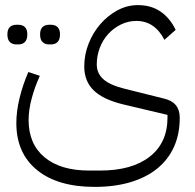

<svg xmlns="http://www.w3.org/2000/svg" viewBox="-20 -492 762 752"><path d="M172 -318Q156 -318 146.5 -327.5Q137 -337 137 -357Q137 -377 146.5 -386Q156 -395 172 -395H180Q196 -395 205.5 -386Q215 -377 215 -357Q215 -337 205.5 -327.5Q196 -318 180 -318ZM44 -318Q28 -318 18.5 -327.5Q9 -337 9 -357Q9 -377 18.5 -386Q28 -395 44 -395H52Q68 -395 77.5 -386Q87 -377 87 -357Q87 -337 77.5 -327.5Q68 -318 52 -318ZM351 240Q206 240 125 174Q44 108 44 -10Q44 -56 56.5 -107.5Q69 -159 91 -210L136 -195Q116 -151 104 -106Q92 -61 92 -22Q92 72 154.5 124Q217 176 329 176H372Q497 176 566.5 121.5Q636 67 636 -31V-42L463 -83Q384 -102 347 -138Q310 -174 310 -232Q310 -278 327 -321Q344 -364 373 -397.5Q402 -431 440 -451.5Q478 -472 520 -472Q572 -472 609 -446.5Q646 -421 668 -375L624 -336Q586 -410 514 -410Q482 -410 453.5 -396Q425 -382 404 -359Q383 -336 371 -305Q359 -274 359 -240Q359 -205 384.5 -182Q410 -159 466 -145L622 -106Q684 -92 684 -31Q684 33 661.5 83Q639 133 596 168Q553 203 491 221.5Q429 240 351 240Z"/></svg>

Font: IBM Plex Sans Arabic Light
Style: Regular
Weight: 300
Designer: Mike Abbink, Paul van der Laan, Pieter van Rosmalen, Wael Morcos, Khajak Apelian
Foundry: Bold Monday
Version: Version 1.2